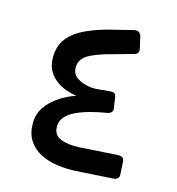

<svg xmlns="http://www.w3.org/2000/svg" viewBox="-97 -709 743 805"><g transform="rotate(15 274.0 -306.0)"><path d="M301 11Q260 13 220 7Q180 1 148 -16Q116 -33 97 -62.5Q78 -92 78 -136Q78 -175 98 -205Q118 -235 150 -257Q182 -279 218 -292Q254 -305 285 -311L286 -290Q268 -289 243 -291.5Q218 -294 191 -301.5Q164 -309 141 -324.5Q118 -340 103 -364Q88 -388 88 -425Q88 -475 114.5 -508.5Q141 -542 192.5 -565.5Q244 -589 319 -606L387 -623Q401 -626 408.5 -620.5Q416 -615 419 -604L430 -555Q436 -532 413 -526L330 -503Q253 -483 222 -462.5Q191 -442 191 -409Q191 -380 214 -364.5Q237 -349 273 -344Q293 -342 315.5 -345Q338 -348 360 -349Q370 -350 376 -345.5Q382 -341 383 -331L390 -284Q392 -275 386.5 -268Q381 -261 371 -259Q333 -253 298 -243.5Q263 -234 236.5 -221.5Q210 -209 194.5 -191Q179 -173 179 -149Q179 -112 211.5 -99Q244 -86 295 -89L453 -99Q469 -100 476.5 -95.5Q484 -91 485 -78L488 -22Q489 -12 482.5 -6Q476 0 464 1Z"/></g></svg>

Font: Rubik Medium
Style: Italic
Weight: 500
Italic angle: -12°
Designer: Hubert and Fischer
Foundry: Hubert and Fischer
Version: Version 2.300;gftools[0.9.30]